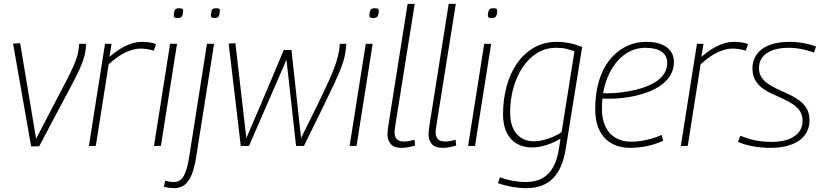

<svg xmlns="http://www.w3.org/2000/svg" viewBox="-20 -760 4289 1000"><path d="M184 2H142L48 -533L85 -535L168 -37Q223 -144 261.5 -217Q300 -290 325 -338Q350 -386 364 -418.5Q378 -451 384.5 -476.5Q391 -502 392 -532H428Q428 -505 422.5 -480Q417 -455 406 -427Q395 -399 376.5 -362Q358 -325 331 -275Q304 -225 268 -157Q232 -89 184 2Z M561 -532 550 -464Q582 -491 610.5 -508Q639 -525 666.5 -533.5Q694 -542 720 -542Q742 -542 761 -539Q780 -536 793 -530L781 -496Q766 -501 748 -504Q730 -507 713 -507Q677 -507 635.5 -488Q594 -469 546 -425L479 0H443L527 -532Z M782 0 866 -532H902L818 0ZM914 -717Q924 -717 929 -714.5Q934 -712 934 -703Q933 -688 930 -680Q927 -672 921 -669Q915 -666 904 -666Q895 -666 889.5 -669Q884 -672 885 -681Q886 -696 889 -704Q892 -712 897.5 -714.5Q903 -717 914 -717Z M1106 -717Q1117 -717 1121.5 -714.5Q1126 -712 1125 -703Q1124 -688 1121.5 -680Q1119 -672 1113 -669Q1107 -666 1097 -666Q1088 -666 1083 -669Q1078 -672 1078 -681Q1080 -696 1082 -704Q1084 -712 1090 -714.5Q1096 -717 1106 -717ZM1095 -532 1001 62Q993 112 979 148Q965 184 942.5 202Q920 220 886 220Q876 220 860.5 218Q845 216 833 212L841 181Q854 185 864.5 186.5Q875 188 884 188Q921 188 938.5 153.5Q956 119 965 59L1058 -532Z M1563 0H1522L1472 -449Q1448 -393 1423.5 -337Q1399 -281 1374.5 -224.5Q1350 -168 1325.5 -112Q1301 -56 1277 0H1234L1171 -533L1206 -535L1263 -41Q1296 -117 1328.5 -193Q1361 -269 1393.5 -346Q1426 -423 1458 -500H1498L1548 -41Q1600 -145 1635 -217Q1670 -289 1692 -337.5Q1714 -386 1725.5 -419Q1737 -452 1742.5 -478Q1748 -504 1750 -532H1784Q1782 -503 1776.5 -474Q1771 -445 1757 -408Q1743 -371 1718 -318Q1693 -265 1655 -187.5Q1617 -110 1563 0Z M1801 0 1885 -532H1921L1837 0ZM1933 -717Q1943 -717 1948 -714.5Q1953 -712 1953 -703Q1952 -688 1949 -680Q1946 -672 1940 -669Q1934 -666 1923 -666Q1914 -666 1908.5 -669Q1903 -672 1904 -681Q1905 -696 1908 -704Q1911 -712 1916.5 -714.5Q1922 -717 1933 -717Z M2103 -740H2140L2041 -120Q2039 -107 2037 -93.5Q2035 -80 2035 -68Q2035 -57 2039.5 -46.5Q2044 -36 2054.5 -29.5Q2065 -23 2085 -23Q2098 -23 2111 -25.5Q2124 -28 2139 -32L2142 -2Q2126 3 2108 6.5Q2090 10 2072 10Q2032 10 2015 -10Q1998 -30 1998 -61Q1998 -72 1999.5 -83Q2001 -94 2002 -102Z M2317 -740H2354L2255 -120Q2253 -107 2251 -93.5Q2249 -80 2249 -68Q2249 -57 2253.5 -46.5Q2258 -36 2268.5 -29.5Q2279 -23 2299 -23Q2312 -23 2325 -25.5Q2338 -28 2353 -32L2356 -2Q2340 3 2322 6.5Q2304 10 2286 10Q2246 10 2229 -10Q2212 -30 2212 -61Q2212 -72 2213.5 -83Q2215 -94 2216 -102Z M2418 0 2502 -532H2538L2454 0ZM2550 -717Q2560 -717 2565 -714.5Q2570 -712 2570 -703Q2569 -688 2566 -680Q2563 -672 2557 -669Q2551 -666 2540 -666Q2531 -666 2525.5 -669Q2520 -672 2521 -681Q2522 -696 2525 -704Q2528 -712 2533.5 -714.5Q2539 -717 2550 -717Z M2574 194 2584 163Q2615 175 2650 181.5Q2685 188 2718 188Q2768 188 2803.5 169Q2839 150 2861 110.5Q2883 71 2892 10L2899 -38Q2877 -24 2851 -13.5Q2825 -3 2799.5 2.5Q2774 8 2751 8Q2704 8 2669.5 -13Q2635 -34 2617.5 -72.5Q2600 -111 2600 -165Q2600 -240 2618 -308Q2636 -376 2672 -428.5Q2708 -481 2760.5 -511.5Q2813 -542 2881 -542Q2899 -542 2916.5 -540Q2934 -538 2950.5 -534.5Q2967 -531 2982.5 -526Q2998 -521 3012 -515L2927 12Q2911 117 2860.5 168.5Q2810 220 2722 220Q2685 220 2646 213Q2607 206 2574 194ZM2972 -493Q2953 -500 2931 -505.5Q2909 -511 2876 -511Q2821 -511 2777 -483.5Q2733 -456 2702 -409.5Q2671 -363 2654 -302.5Q2637 -242 2637 -175Q2637 -102 2670.5 -63Q2704 -24 2763 -24Q2784 -24 2810 -30.5Q2836 -37 2861.5 -48Q2887 -59 2905 -72Z M3111 -275Q3144 -273 3181.5 -275.5Q3219 -278 3255 -285Q3348 -301 3401.5 -338.5Q3455 -376 3455 -432Q3455 -471 3425.5 -491Q3396 -511 3342 -511Q3277 -511 3226 -470.5Q3175 -430 3145 -358.5Q3115 -287 3115 -193Q3115 -140 3133 -101.5Q3151 -63 3185.5 -42.5Q3220 -22 3267 -22Q3293 -22 3319 -26Q3345 -30 3372 -37.5Q3399 -45 3426 -57L3434 -27Q3396 -9 3351 0.5Q3306 10 3263 10Q3205 10 3164 -14Q3123 -38 3101.5 -83Q3080 -128 3080 -190Q3080 -270 3098.5 -334.5Q3117 -399 3152.5 -445Q3188 -491 3238 -516.5Q3288 -542 3348 -542Q3392 -542 3424 -529.5Q3456 -517 3473 -493.5Q3490 -470 3490 -438Q3490 -368 3429 -321Q3368 -274 3259 -255Q3220 -248 3180.5 -246.5Q3141 -245 3107 -247Z M3644 -532 3633 -464Q3665 -491 3693.5 -508Q3722 -525 3749.5 -533.5Q3777 -542 3803 -542Q3825 -542 3844 -539Q3863 -536 3876 -530L3864 -496Q3849 -501 3831 -504Q3813 -507 3796 -507Q3760 -507 3718.5 -488Q3677 -469 3629 -425L3562 0H3526L3610 -532Z M3824 -21 3836 -53Q3856 -45 3881.5 -37Q3907 -29 3936.5 -25Q3966 -21 3998 -21Q4052 -21 4088 -35Q4124 -49 4142 -73.5Q4160 -98 4160 -129Q4160 -161 4146 -182Q4132 -203 4108.5 -218Q4085 -233 4057 -246Q4029 -259 4001 -271.5Q3973 -284 3950 -301.5Q3927 -319 3913 -343.5Q3899 -368 3899 -404Q3899 -433 3910.5 -458Q3922 -483 3945.5 -502Q3969 -521 4006.5 -531.5Q4044 -542 4094 -542Q4130 -542 4167.5 -535Q4205 -528 4230 -517L4220 -486Q4201 -493 4180 -498.5Q4159 -504 4136.5 -507.5Q4114 -511 4089 -511Q4036 -511 4001.5 -497.5Q3967 -484 3950 -460.5Q3933 -437 3933 -406Q3933 -376 3947.5 -355.5Q3962 -335 3985.5 -320Q4009 -305 4037 -292.5Q4065 -280 4092.5 -267Q4120 -254 4143.5 -236.5Q4167 -219 4181.5 -194.5Q4196 -170 4196 -134Q4196 -108 4188 -86Q4180 -64 4163.5 -46.5Q4147 -29 4123 -16.5Q4099 -4 4066.5 3Q4034 10 3992 10Q3942 10 3898.5 1.5Q3855 -7 3824 -21Z"/></svg>

Font: Georama ExtraCondensed Thin ExtraLight
Style: Italic
Weight: 250
Italic angle: -9°
Version: Version 1.001